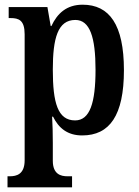

<svg xmlns="http://www.w3.org/2000/svg" viewBox="-20 -566 591 818"><path d="M12 232H287V185H267C240 185 205 177 205 119V43C205 3 204 -37 202 -69H206C230 -20 268 11 330 11C447 11 508 -74 508 -267C508 -461 446 -546 332 -546C264 -546 224 -509 199 -455H196L182 -536H17V-489H25C60 -489 85 -480 85 -420V117C85 177 50 185 22 185H12ZM300 -53C226 -53 205 -128 205 -269C205 -403 226 -481 301 -481C363 -481 387 -407 387 -269C387 -128 363 -53 300 -53Z"/></svg>

Font: Noto Serif Myanmar Condensed SemiBold
Style: Regular
Weight: 600
Width: 3
Designer: Ben Mitchell and the Monotype Design Team
Foundry: Monotype Imaging Inc.
Version: Version 2.106